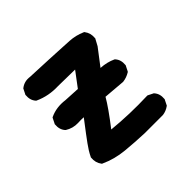

<svg xmlns="http://www.w3.org/2000/svg" viewBox="-121 -598 741 741"><g transform="rotate(-45 250.0 -227.0)"><path d="M282.2 6.8Q230 4.9 179.7 0Q128.4 -4.9 84 -25.4L81.5 -26.4L80.1 -28.3Q65.9 -46.9 68.4 -72.3V-74.2L69.3 -75.7Q75.2 -87.9 82.3 -99.4Q89.4 -110.8 97.7 -122.1Q104.5 -131.8 119.9 -152.1Q135.3 -172.4 158.7 -203.1Q150.4 -203.6 142.8 -203.6Q135.3 -203.6 127.4 -203.1Q99.1 -202.1 74.7 -217.3L73.7 -218.3L72.8 -219.2Q58.1 -235.8 60.5 -261.7V-263.7L61.5 -265.1L71.3 -284.7L72.8 -287.6L75.7 -289.1Q111.3 -305.7 155.3 -299.8L219.7 -296.4L265.1 -356.9L173.8 -358.4Q121.1 -356.4 76.2 -377L74.2 -377.9L72.8 -379.4Q58.1 -396 60.5 -421.9V-423.8L61.5 -425.3L71.3 -444.8L72.3 -446.8L74.2 -448.2Q94.7 -463.9 122.1 -460Q181.2 -457.5 223.6 -455.6Q266.1 -453.6 292.2 -452.1Q318.4 -450.7 328.6 -450.2Q360.8 -448.2 389.6 -435.5L392.1 -434.6L393.6 -432.6Q407.7 -414.1 405.3 -388.7V-386.7L404.3 -385.3L390.6 -359.9L390.1 -358.9L389.6 -358.4L338.9 -292Q372.6 -290 399.9 -277.3L401.4 -276.4L402.8 -274.9Q417.5 -258.3 415 -232.4V-230.5L414.1 -229L404.3 -209.5L402.8 -207L400.9 -205.6Q383.3 -194.8 363.3 -192.4H362.3H361.3L273.9 -199.7Q252.4 -162.1 200.2 -94.7Q293 -85.4 389.2 -88.9H391.6L394 -87.9L413.6 -78.1L415.5 -77.1L416.5 -75.7Q431.2 -59.1 428.7 -33.2V-31.2L427.7 -29.8L418 -10.3L417 -8.3L415 -6.8Q399.4 4.4 380.9 6.8H380.4H379.9Z"/></g></svg>

Font: NaikaiFont
Style: Bold
Weight: 700
Version: Version 1.89